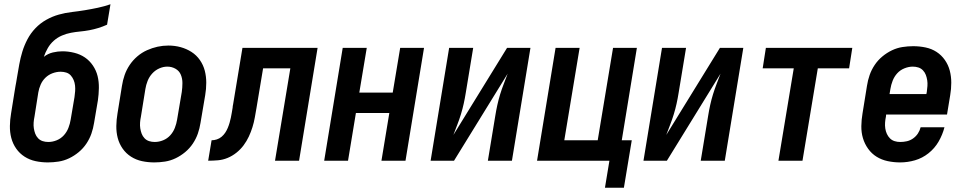

<svg xmlns="http://www.w3.org/2000/svg" viewBox="-20 -755 4540 902"><path d="M205 8Q175 8 147 2Q119 -4 95.5 -19Q72 -34 56 -57Q40 -80 33 -107Q26 -134 26.5 -163.5Q27 -193 32 -222L49 -328Q50 -334 51 -340Q52 -346 53 -352L56 -368Q57 -374 58 -380Q59 -386 60 -392Q65 -422 70.5 -452.5Q76 -483 85 -512.5Q94 -542 109 -570.5Q124 -599 146.5 -622.5Q169 -646 197.5 -662Q226 -678 256.5 -686.5Q287 -695 317.5 -698.5Q348 -702 378.5 -707Q409 -712 439.5 -718.5Q470 -725 499 -735L483 -639Q463 -630 442 -623.5Q421 -617 399.5 -613Q378 -609 356.5 -607Q335 -605 313.5 -601Q292 -597 271 -588Q250 -579 233 -564Q216 -549 204.5 -529Q193 -509 186 -488Q205 -503 228 -508.5Q251 -514 273 -514Q301 -514 329 -507Q357 -500 379 -485Q401 -470 416.5 -447Q432 -424 438.5 -397.5Q445 -371 444.5 -341.5Q444 -312 440 -284L422 -178Q418 -152 409.5 -127.5Q401 -103 386 -80.5Q371 -58 350 -40.5Q329 -23 305 -11.5Q281 0 255.5 4Q230 8 205 8ZM207 -88Q227 -88 246.5 -96Q266 -104 280 -119.5Q294 -135 301.5 -154.5Q309 -174 312 -193L330 -299Q332 -313 333 -326.5Q334 -340 332.5 -353.5Q331 -367 326 -379Q321 -391 312.5 -400.5Q304 -410 291.5 -414Q279 -418 265 -418Q246 -418 227 -411Q208 -404 193.5 -390Q179 -376 171 -357.5Q163 -339 160 -321L142 -207Q139 -193 138 -179Q137 -165 139 -152Q141 -139 145.5 -127Q150 -115 159 -105.5Q168 -96 180.5 -92Q193 -88 207 -88Z M705 8Q675 8 647 2Q619 -4 595.5 -19Q572 -34 556 -57Q540 -80 533 -107Q526 -134 526.5 -163.5Q527 -193 532 -222L553 -352Q557 -378 565.5 -402.5Q574 -427 589 -449.5Q604 -472 625 -490Q646 -508 670.5 -519Q695 -530 720 -535.5Q745 -541 771 -541Q801 -541 828.5 -533.5Q856 -526 879.5 -511Q903 -496 919 -473Q935 -450 942 -423Q949 -396 949 -366.5Q949 -337 944 -308L922 -178Q918 -152 909.5 -127.5Q901 -103 886 -80.5Q871 -58 850 -40.5Q829 -23 805 -11.5Q781 0 755.5 4Q730 8 705 8ZM707 -88Q727 -88 746.5 -96Q766 -104 780 -119.5Q794 -135 801.5 -154.5Q809 -174 812 -193L834 -323Q837 -344 837 -365Q837 -386 829.5 -404Q822 -422 804.5 -432Q787 -442 766 -442Q747 -442 728 -433.5Q709 -425 695 -409.5Q681 -394 673.5 -375Q666 -356 663 -337L642 -207Q639 -193 638 -179Q637 -165 639 -152Q641 -139 645.5 -127Q650 -115 659 -105.5Q668 -96 680.5 -92Q693 -88 707 -88Z M958 0 974 -96Q986 -96 998.5 -100Q1011 -104 1021 -112.5Q1031 -121 1038 -131.5Q1045 -142 1050 -154Q1055 -166 1058.5 -178Q1062 -190 1064.5 -202Q1067 -214 1069 -226Q1071 -238 1073 -250Q1073 -253 1073.5 -256.5Q1074 -260 1075 -264L1119 -530H1472L1385 0H1272L1344 -434H1216L1185 -248Q1181 -225 1177 -202.5Q1173 -180 1166 -157.5Q1159 -135 1149 -113.5Q1139 -92 1124.5 -72.5Q1110 -53 1090.5 -37.5Q1071 -22 1049 -13Q1027 -4 1004 -2Q981 0 958 0Z M1503 0 1590 -530H1703L1668 -320H1825L1860 -530H1972L1885 0H1772L1809 -224H1652L1615 0Z M2003 0 2090 -530H2203L2168 -318Q2164 -293 2158.5 -268Q2153 -243 2145.5 -218.5Q2138 -194 2128.5 -169.5Q2119 -145 2110 -121L2362 -530H2472L2385 0H2272L2307 -212Q2311 -237 2316.5 -262Q2322 -287 2329.5 -311.5Q2337 -336 2346.5 -360.5Q2356 -385 2365 -409L2113 0Z M2822 127 2843 0H2503L2590 -530H2703L2631 -96H2788L2860 -530H2972L2901 -96H2948L2911 127Z M3003 0 3090 -530H3203L3168 -318Q3164 -293 3158.5 -268Q3153 -243 3145.5 -218.5Q3138 -194 3128.5 -169.5Q3119 -145 3110 -121L3362 -530H3472L3385 0H3272L3307 -212Q3311 -237 3316.5 -262Q3322 -287 3329.5 -311.5Q3337 -336 3346.5 -360.5Q3356 -385 3365 -409L3113 0Z M3637 0 3709 -434H3563L3578 -530H3984L3969 -434H3822L3750 0Z M4209 8Q4179 8 4150.5 2Q4122 -4 4098.5 -18.5Q4075 -33 4058.5 -56Q4042 -79 4034 -106Q4026 -133 4026.5 -163Q4027 -193 4032 -222L4053 -352Q4057 -378 4065.5 -402.5Q4074 -427 4089 -449.5Q4104 -472 4125 -489.5Q4146 -507 4170 -518.5Q4194 -530 4219.5 -534Q4245 -538 4270 -538Q4300 -538 4328.5 -532Q4357 -526 4380 -511Q4403 -496 4419 -473Q4435 -450 4442 -423Q4449 -396 4449 -366.5Q4449 -337 4444 -308L4429 -217H4143L4142 -207Q4139 -193 4138 -179Q4137 -165 4139 -151.5Q4141 -138 4146.5 -126Q4152 -114 4161 -105Q4170 -96 4182.5 -92Q4195 -88 4209 -88Q4225 -88 4240.5 -91.5Q4256 -95 4269.5 -104.5Q4283 -114 4292 -127.5Q4301 -141 4305 -157H4417Q4408 -122 4389.5 -90Q4371 -58 4342 -35Q4313 -12 4278.5 -2Q4244 8 4209 8ZM4159 -313H4332L4334 -323Q4336 -337 4337 -351Q4338 -365 4336 -378Q4334 -391 4329.5 -403Q4325 -415 4316 -424.5Q4307 -434 4294.5 -438Q4282 -442 4268 -442Q4249 -442 4229 -434Q4209 -426 4195 -410.5Q4181 -395 4173.5 -375.5Q4166 -356 4163 -337Z"/></svg>

Font: Iosevka Curly Oblique
Style: Bold
Weight: 700
Italic angle: -9°
Monospace: yes
Designer: Belleve Invis
Foundry: Belleve Invis
Version: Version 11.1.0; ttfautohint (v1.8.3)